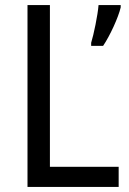

<svg xmlns="http://www.w3.org/2000/svg" viewBox="-20 -734 508 754"><path d="M88 0H446V-79H176V-714H88ZM454 -705V-714H367C364 -675 348 -598 338 -566V-554H385C412 -594 445 -666 454 -705Z"/></svg>

Font: Noto Sans Gurmukhi SemiCondensed
Style: Regular
Weight: 400
Width: 4
Designer: Jelle Bosma - Monotype Design Team
Foundry: Monotype Imaging Inc.
Version: Version 2.004